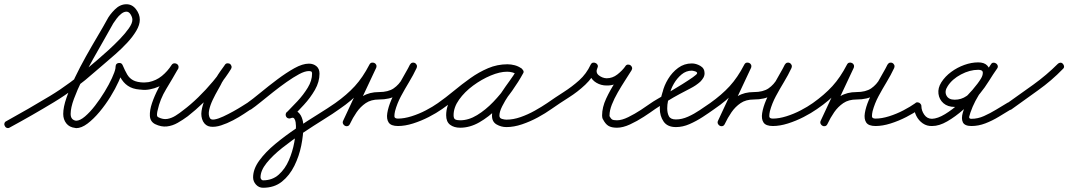

<svg xmlns="http://www.w3.org/2000/svg" viewBox="-37 -577 5035 905"><path d="M-14 17Q-18 11 -16 4Q-14 -3 -7 -6Q98 -64 197.5 -124Q297 -184 387 -265Q399 -275 422.5 -295Q446 -315 474 -340.5Q502 -366 527.5 -392.5Q553 -419 570 -443Q587 -467 587 -484Q587 -495 579 -508.5Q571 -522 559 -522Q547 -522 534.5 -512Q522 -502 512.5 -489Q503 -476 497 -467Q497 -467 497 -467Q497 -467 497 -467Q480 -436 455 -392.5Q430 -349 402.5 -300Q375 -251 351 -202Q327 -153 311.5 -111Q296 -69 296 -40Q296 -12 321 -8Q322 -8 322 -8Q340 -8 363.5 -28Q387 -48 411 -79Q435 -110 456 -144.5Q477 -179 490.5 -208.5Q504 -238 507 -254Q507 -255 507 -254Q507 -254 507 -254Q507 -261 508 -265Q509 -278 522 -280Q536 -282 541 -270Q552 -244 562.5 -226Q573 -208 591 -198.5Q609 -189 641 -188Q641 -188 641 -188Q641 -188 641 -188Q648 -188 653 -183Q658 -178 658 -171Q658 -164 653 -158.5Q648 -153 641 -154Q601 -154 577 -166Q553 -178 537.5 -201Q522 -224 509 -256Q506 -263 511.5 -267Q517 -271 524 -272Q531 -273 537 -270.5Q543 -268 542 -261Q542 -259 542 -256Q542 -253 541 -250Q541 -250 541 -250Q541 -250 541 -250Q538 -228 522.5 -193.5Q507 -159 483.5 -121Q460 -83 432 -49.5Q404 -16 375.5 5.5Q347 27 322 27Q319 27 317 26Q290 23 275.5 4.5Q261 -14 261 -40Q261 -72 276.5 -116.5Q292 -161 316 -211Q340 -261 368 -311Q396 -361 422.5 -405.5Q449 -450 467 -483Q467 -483 467 -483Q467 -483 467 -483Q479 -507 504 -532Q529 -557 559 -557Q586 -557 604 -533.5Q622 -510 622 -484Q622 -460 605.5 -432Q589 -404 563 -376Q537 -348 508 -322.5Q479 -297 453 -275Q427 -253 411 -239Q319 -157 217.5 -95.5Q116 -34 9 24Q3 28 -4 26Q-11 24 -14 17Z M614 -171Q614 -179 619 -184Q624 -189 631 -188Q640 -188 648 -188.5Q656 -189 664 -190Q699 -197 726 -219Q753 -241 772 -271Q777 -278 784 -278.5Q791 -279 796 -276Q802 -273 804 -266.5Q806 -260 802 -252Q776 -206 746.5 -157.5Q717 -109 706 -57Q704 -51 703 -39Q702 -27 710 -24Q732 -13 752 -16.5Q772 -20 791 -32Q810 -44 826 -57Q861 -83 897.5 -118.5Q934 -154 967 -193.5Q1000 -233 1022 -270Q1026 -277 1033 -277.5Q1040 -278 1046 -275Q1052 -271 1054 -264.5Q1056 -258 1051 -251Q1041 -236 1030.5 -221.5Q1020 -207 1011 -191Q1011 -191 1011 -192Q1011 -192 1011 -192Q1004 -177 991 -154.5Q978 -132 966 -107Q954 -82 949 -59Q944 -36 952 -21Q957 -11 974.5 -14Q992 -17 1015.5 -28Q1039 -39 1062.5 -52Q1086 -65 1104 -76.5Q1122 -88 1127 -91Q1133 -95 1140 -94Q1147 -93 1151 -87Q1155 -81 1154 -74Q1153 -67 1147 -63Q1135 -55 1112.5 -40Q1090 -25 1061.5 -10Q1033 5 1005 14Q977 23 954.5 20Q932 17 920 -5Q909 -27 913 -54Q917 -81 929 -109Q941 -137 955.5 -162.5Q970 -188 981 -208Q981 -208 981 -208Q981 -209 981 -209Q990 -225 1001 -240.5Q1012 -256 1023 -271Q1027 -278 1034 -278.5Q1041 -279 1047 -276Q1052 -272 1054 -265.5Q1056 -259 1052 -252Q1028 -213 994.5 -172Q961 -131 922.5 -94Q884 -57 848 -29Q825 -12 800.5 2Q776 16 749.5 19Q723 22 694 8Q671 -4 669.5 -30.5Q668 -57 679.5 -91Q691 -125 709 -159.5Q727 -194 744.5 -223.5Q762 -253 772 -270Q776 -277 783 -277.5Q790 -278 795 -275Q801 -271 803.5 -264.5Q806 -258 802 -251Q778 -216 745.5 -190Q713 -164 670 -156Q660 -154 650.5 -153.5Q641 -153 631 -154Q623 -154 618 -159Q613 -164 614 -171Z M1122 -66Q1118 -72 1119 -79Q1120 -86 1126 -90Q1153 -109 1190.5 -140Q1228 -171 1270 -202.5Q1312 -234 1350.5 -255.5Q1389 -277 1419 -277Q1440 -277 1454.5 -265Q1469 -253 1469 -230Q1469 -191 1447.5 -153.5Q1426 -116 1395.5 -83Q1365 -50 1339 -24Q1334 -19 1327 -19Q1320 -19 1315 -24Q1310 -29 1310 -36Q1310 -43 1315 -48Q1337 -70 1365 -100Q1393 -130 1413.5 -163.5Q1434 -197 1434 -230Q1434 -238 1430 -240Q1426 -242 1419 -242Q1400 -242 1373 -227.5Q1346 -213 1314 -190.5Q1282 -168 1250.5 -143Q1219 -118 1192 -96Q1165 -74 1146 -61Q1140 -57 1133 -58.5Q1126 -60 1122 -66ZM1334 -20Q1328 -17 1321 -19.5Q1314 -22 1311 -29Q1308 -35 1310.5 -42Q1313 -49 1320 -52Q1344 -63 1360.5 -53.5Q1377 -44 1385 -24Q1393 -4 1393 17Q1393 59 1383 109Q1373 159 1350.5 204.5Q1328 250 1292 279Q1256 308 1203 308Q1183 308 1169.5 293Q1156 278 1156 259Q1156 220 1185 180Q1214 140 1260.5 101.5Q1307 63 1360 27.5Q1413 -8 1461.5 -38Q1510 -68 1543 -91Q1543 -91 1543 -91Q1543 -91 1543 -91Q1549 -95 1556 -94Q1563 -93 1567 -87Q1571 -81 1570 -74Q1569 -67 1563 -63Q1534 -42 1488 -13.5Q1442 15 1390.5 49.5Q1339 84 1293.5 120Q1248 156 1219.5 191.5Q1191 227 1191 259Q1191 264 1194.5 268.5Q1198 273 1203 273Q1247 273 1277 246Q1307 219 1324.5 178.5Q1342 138 1350 94.5Q1358 51 1358 17Q1358 10 1356.5 -0.5Q1355 -11 1350 -18Q1345 -25 1334 -20Q1334 -20 1334 -20Q1334 -20 1334 -20Z M1563 -63Q1557 -58 1550 -59.5Q1543 -61 1539 -67Q1534 -73 1535.5 -80Q1537 -87 1543 -91Q1598 -130 1635.5 -171Q1673 -212 1704 -272Q1708 -280 1715 -281.5Q1722 -283 1728 -280Q1734 -277 1736.5 -271Q1739 -265 1736 -257Q1705 -191 1674 -125Q1643 -59 1612 7Q1608 15 1601.5 16.5Q1595 18 1589 15Q1583 13 1580 6.5Q1577 0 1581 -8Q1598 -43 1620 -74Q1642 -105 1673.5 -124Q1705 -143 1749 -143Q1793 -143 1818.5 -160.5Q1844 -178 1860.5 -207.5Q1877 -237 1896 -273Q1900 -280 1906.5 -281.5Q1913 -283 1919 -280Q1924 -277 1927 -271Q1930 -265 1927 -257Q1911 -223 1891 -190Q1871 -157 1853 -123.5Q1835 -90 1825 -53Q1822 -40 1822 -29Q1822 -18 1839 -18Q1868 -18 1903 -29Q1938 -40 1970.5 -57Q2003 -74 2027 -91Q2027 -91 2027 -91Q2027 -91 2027 -91Q2033 -95 2040 -94Q2047 -93 2051 -87Q2055 -81 2054 -74Q2053 -67 2047 -63Q2020 -44 1984 -25.5Q1948 -7 1910 5Q1872 17 1839 17Q1806 17 1795 0.5Q1784 -16 1788.5 -44Q1793 -72 1807 -105Q1821 -138 1839 -171Q1857 -204 1872.5 -230.5Q1888 -257 1895 -272Q1899 -279 1905.5 -280.5Q1912 -282 1918 -279Q1924 -276 1927 -270Q1930 -264 1926 -256Q1904 -215 1883.5 -181Q1863 -147 1832 -127.5Q1801 -108 1749 -108Q1712 -108 1687 -91Q1662 -74 1644 -48Q1626 -22 1612 8Q1608 16 1601 17.5Q1594 19 1589 16Q1583 13 1580 6.5Q1577 0 1580 -7Q1611 -74 1642 -140Q1673 -206 1704 -272Q1708 -280 1714.5 -281.5Q1721 -283 1727 -280Q1733 -277 1736 -270.5Q1739 -264 1736 -257Q1703 -192 1662.5 -147.5Q1622 -103 1563 -63Q1563 -63 1563 -63Q1563 -63 1563 -63Z M2047 -63Q2041 -58 2034 -59.5Q2027 -61 2023 -67Q2018 -73 2019.5 -80Q2021 -87 2027 -91Q2064 -117 2102 -148.5Q2140 -180 2180 -208.5Q2220 -237 2263.5 -255.5Q2307 -274 2355 -274Q2372 -274 2389 -269.5Q2406 -265 2420 -255Q2427 -250 2427.5 -243.5Q2428 -237 2425 -232Q2421 -226 2414.5 -224Q2408 -222 2401 -226Q2379 -239 2353 -239Q2319 -239 2276 -221Q2233 -203 2193 -173.5Q2153 -144 2127 -107.5Q2101 -71 2101 -34Q2101 -18 2109 -14Q2117 -10 2132 -10Q2172 -10 2212 -34.5Q2252 -59 2288 -96.5Q2324 -134 2352 -174.5Q2380 -215 2398 -246Q2402 -254 2409 -255Q2416 -256 2421 -253Q2427 -250 2430 -243.5Q2433 -237 2428 -230Q2418 -211 2399.5 -184.5Q2381 -158 2362 -130Q2343 -102 2330 -76Q2317 -50 2317 -32Q2317 -20 2329 -16.5Q2341 -13 2350 -13Q2382 -13 2416.5 -25Q2451 -37 2484 -55.5Q2517 -74 2542 -91Q2542 -91 2542 -91Q2542 -91 2542 -91Q2548 -95 2555 -94Q2562 -93 2566 -87Q2570 -81 2569 -74Q2568 -67 2562 -63Q2534 -43 2498 -23.5Q2462 -4 2423.5 9Q2385 22 2350 22Q2325 22 2303.5 9.5Q2282 -3 2282 -32Q2282 -57 2295 -85Q2308 -113 2327 -141.5Q2346 -170 2365.5 -196.5Q2385 -223 2398 -246Q2402 -254 2409 -255.5Q2416 -257 2421 -253Q2427 -250 2430 -243.5Q2433 -237 2428 -230Q2408 -193 2377 -149Q2346 -105 2306.5 -65.5Q2267 -26 2222.5 -0.5Q2178 25 2132 25Q2103 25 2084.5 11Q2066 -3 2066 -34Q2066 -79 2094.5 -121.5Q2123 -164 2167.5 -198.5Q2212 -233 2262 -253.5Q2312 -274 2353 -274Q2389 -274 2419 -256Q2426 -252 2426.5 -245Q2427 -238 2423 -232Q2420 -227 2413.5 -224.5Q2407 -222 2400 -227Q2390 -234 2378 -236.5Q2366 -239 2355 -239Q2311 -239 2270.5 -221Q2230 -203 2191.5 -175Q2153 -147 2117 -116.5Q2081 -86 2047 -63Q2047 -63 2047 -63Q2047 -63 2047 -63Z M2562 -63Q2556 -58 2549 -59.5Q2542 -61 2538 -67Q2533 -73 2534.5 -80Q2536 -87 2542 -91Q2579 -117 2619 -142.5Q2659 -168 2693 -198.5Q2727 -229 2747 -272Q2751 -280 2757.5 -281.5Q2764 -283 2770 -280Q2776 -278 2779.5 -271.5Q2783 -265 2779 -257Q2769 -235 2785.5 -222Q2802 -209 2822 -208Q2850 -208 2873 -226Q2896 -244 2911 -265Q2915 -272 2922 -272.5Q2929 -273 2934 -270Q2940 -266 2942 -259.5Q2944 -253 2940 -246Q2927 -225 2909.5 -198Q2892 -171 2875 -141.5Q2858 -112 2847 -84Q2836 -56 2836 -33Q2836 -31 2836 -30Q2836 -30 2836 -31Q2835 -31 2835 -31Q2842 -18 2848 -14Q2854 -10 2871 -10Q2894 -10 2924.5 -25Q2955 -40 2984 -59Q3013 -78 3031 -91Q3031 -91 3031 -91Q3031 -91 3031 -91Q3037 -95 3044 -94Q3051 -93 3055 -87Q3059 -81 3058 -74Q3057 -67 3051 -63Q3029 -47 2997.5 -26.5Q2966 -6 2932.5 9.5Q2899 25 2871 25Q2845 25 2830.5 16Q2816 7 2805 -15Q2805 -15 2804 -15Q2804 -15 2804 -16Q2801 -23 2801 -33Q2801 -71 2820 -112Q2839 -153 2865 -192.5Q2891 -232 2910 -264Q2914 -271 2921 -271.5Q2928 -272 2934 -269Q2939 -265 2941.5 -258.5Q2944 -252 2939 -245Q2919 -216 2888.5 -194.5Q2858 -173 2822 -174Q2796 -174 2774 -187Q2752 -200 2743.5 -222.5Q2735 -245 2747 -272Q2751 -280 2757.5 -281.5Q2764 -283 2770 -280Q2776 -277 2779.5 -271Q2783 -265 2779 -257Q2757 -211 2721.5 -177.5Q2686 -144 2644 -117.5Q2602 -91 2562 -63Q2562 -63 2562 -63Q2562 -63 2562 -63Z M3051 -63Q3045 -58 3038 -59.5Q3031 -61 3027 -67Q3022 -73 3023.5 -80Q3025 -87 3031 -91Q3039 -97 3063 -111Q3087 -125 3118.5 -143.5Q3150 -162 3179.5 -180.5Q3209 -199 3229 -213Q3249 -227 3249 -232Q3249 -238 3238.5 -241Q3228 -244 3224 -244Q3197 -244 3175.5 -226Q3154 -208 3139.5 -183Q3125 -158 3120 -134Q3120 -134 3120 -134Q3120 -133 3120 -133Q3115 -116 3111.5 -100Q3108 -84 3108 -66Q3108 -44 3116 -29Q3124 -14 3149 -14Q3177 -14 3206 -27Q3235 -40 3261.5 -58Q3288 -76 3310 -91Q3316 -95 3323 -94Q3330 -93 3334 -87Q3338 -81 3337 -74Q3336 -67 3330 -63Q3305 -45 3275 -25.5Q3245 -6 3213 8Q3181 22 3149 22Q3109 22 3091 -4Q3073 -30 3073 -66Q3073 -87 3076.5 -105.5Q3080 -124 3086 -143Q3086 -143 3086 -142Q3086 -142 3086 -142Q3093 -173 3112 -204.5Q3131 -236 3159.5 -257Q3188 -278 3224 -278Q3244 -278 3264 -266.5Q3284 -255 3284 -232Q3284 -220 3278 -210Q3272 -200 3264 -192Q3244 -174 3217.5 -160.5Q3191 -147 3167 -134Q3137 -118 3108 -100Q3079 -82 3051 -63Q3051 -63 3051 -63Q3051 -63 3051 -63Z M3330 -63Q3324 -58 3317 -59.5Q3310 -61 3306 -67Q3301 -73 3302.5 -80Q3304 -87 3310 -91Q3365 -130 3402.5 -171Q3440 -212 3471 -272Q3475 -280 3482 -281.5Q3489 -283 3495 -280Q3501 -277 3503.5 -271Q3506 -265 3503 -257Q3472 -191 3441 -125Q3410 -59 3379 7Q3375 15 3368.5 16.5Q3362 18 3356 15Q3350 13 3347 6.5Q3344 0 3348 -8Q3365 -43 3387 -74Q3409 -105 3440.5 -124Q3472 -143 3516 -143Q3560 -143 3585.5 -160.5Q3611 -178 3627.5 -207.5Q3644 -237 3663 -273Q3667 -280 3673.5 -281.5Q3680 -283 3686 -280Q3691 -277 3694 -271Q3697 -265 3694 -257Q3678 -223 3658 -190Q3638 -157 3620 -123.5Q3602 -90 3592 -53Q3589 -40 3589 -29Q3589 -18 3606 -18Q3635 -18 3670 -29Q3705 -40 3737.5 -57Q3770 -74 3794 -91Q3794 -91 3794 -91Q3794 -91 3794 -91Q3800 -95 3807 -94Q3814 -93 3818 -87Q3822 -81 3821 -74Q3820 -67 3814 -63Q3787 -44 3751 -25.5Q3715 -7 3677 5Q3639 17 3606 17Q3573 17 3562 0.5Q3551 -16 3555.5 -44Q3560 -72 3574 -105Q3588 -138 3606 -171Q3624 -204 3639.5 -230.5Q3655 -257 3662 -272Q3666 -279 3672.5 -280.5Q3679 -282 3685 -279Q3691 -276 3694 -270Q3697 -264 3693 -256Q3671 -215 3650.5 -181Q3630 -147 3599 -127.5Q3568 -108 3516 -108Q3479 -108 3454 -91Q3429 -74 3411 -48Q3393 -22 3379 8Q3375 16 3368 17.5Q3361 19 3356 16Q3350 13 3347 6.5Q3344 0 3347 -7Q3378 -74 3409 -140Q3440 -206 3471 -272Q3475 -280 3481.5 -281.5Q3488 -283 3494 -280Q3500 -277 3503 -270.5Q3506 -264 3503 -257Q3470 -192 3429.5 -147.5Q3389 -103 3330 -63Q3330 -63 3330 -63Q3330 -63 3330 -63Z M3814 -63Q3808 -58 3801 -59.5Q3794 -61 3790 -67Q3785 -73 3786.5 -80Q3788 -87 3794 -91Q3849 -130 3886.5 -171Q3924 -212 3955 -272Q3959 -280 3966 -281.5Q3973 -283 3979 -280Q3985 -277 3987.5 -271Q3990 -265 3987 -257Q3956 -191 3925 -125Q3894 -59 3863 7Q3859 15 3852.5 16.5Q3846 18 3840 15Q3834 13 3831 6.5Q3828 0 3832 -8Q3849 -43 3871 -74Q3893 -105 3924.5 -124Q3956 -143 4000 -143Q4044 -143 4069.5 -160.5Q4095 -178 4111.5 -207.5Q4128 -237 4147 -273Q4151 -280 4157.5 -281.5Q4164 -283 4170 -280Q4175 -277 4178 -271Q4181 -265 4178 -257Q4162 -223 4142 -190Q4122 -157 4104 -123.5Q4086 -90 4076 -53Q4073 -40 4073 -29Q4073 -18 4090 -18Q4119 -18 4154 -29Q4189 -40 4221.5 -57Q4254 -74 4278 -91Q4278 -91 4278 -91Q4278 -91 4278 -91Q4284 -95 4291 -94Q4298 -93 4302 -87Q4306 -81 4305 -74Q4304 -67 4298 -63Q4271 -44 4235 -25.5Q4199 -7 4161 5Q4123 17 4090 17Q4057 17 4046 0.5Q4035 -16 4039.5 -44Q4044 -72 4058 -105Q4072 -138 4090 -171Q4108 -204 4123.5 -230.5Q4139 -257 4146 -272Q4150 -279 4156.5 -280.5Q4163 -282 4169 -279Q4175 -276 4178 -270Q4181 -264 4177 -256Q4155 -215 4134.5 -181Q4114 -147 4083 -127.5Q4052 -108 4000 -108Q3963 -108 3938 -91Q3913 -74 3895 -48Q3877 -22 3863 8Q3859 16 3852 17.5Q3845 19 3840 16Q3834 13 3831 6.5Q3828 0 3831 -7Q3862 -74 3893 -140Q3924 -206 3955 -272Q3959 -280 3965.5 -281.5Q3972 -283 3978 -280Q3984 -277 3987 -270.5Q3990 -264 3987 -257Q3954 -192 3913.5 -147.5Q3873 -103 3814 -63Q3814 -63 3814 -63Q3814 -63 3814 -63Z M4288 -95V-94Q4295 -94 4300.5 -89Q4306 -84 4306 -77Q4306 -56 4319.5 -36.5Q4333 -17 4356 -17Q4383 -18 4417.5 -39Q4452 -60 4485.5 -90.5Q4519 -121 4546.5 -153Q4574 -185 4587 -207Q4596 -222 4595.5 -235Q4595 -248 4574 -248Q4534 -248 4492.5 -226Q4451 -204 4430 -171Q4414 -147 4424 -127Q4434 -107 4463 -107Q4494 -107 4519 -124.5Q4544 -142 4564 -168Q4584 -194 4601 -222.5Q4618 -251 4634 -274Q4639 -281 4645.5 -281.5Q4652 -282 4658 -278Q4663 -275 4665.5 -268.5Q4668 -262 4663 -254Q4630 -205 4593 -153.5Q4556 -102 4537 -46Q4534 -38 4531.5 -27.5Q4529 -17 4542 -17Q4572 -17 4601 -30Q4630 -43 4658 -60Q4686 -77 4711 -92Q4717 -96 4724 -94Q4731 -92 4735 -86Q4739 -80 4737 -73Q4735 -66 4729 -62Q4701 -45 4670.5 -26.5Q4640 -8 4607.5 4.5Q4575 17 4542 17Q4510 17 4501.5 -0.5Q4493 -18 4501.5 -47Q4510 -76 4528 -110Q4546 -144 4567.5 -177Q4589 -210 4607.5 -235.5Q4626 -261 4634 -274Q4638 -281 4645 -281.5Q4652 -282 4658 -278Q4663 -275 4665.5 -268Q4668 -261 4663 -254Q4644 -227 4624.5 -195.5Q4605 -164 4582 -136Q4559 -108 4530 -90.5Q4501 -73 4463 -73Q4430 -73 4410 -90.5Q4390 -108 4386.5 -135Q4383 -162 4400 -189Q4418 -217 4446.5 -238Q4475 -259 4508.5 -271Q4542 -283 4574 -283Q4602 -283 4616 -268.5Q4630 -254 4630 -232.5Q4630 -211 4617 -189Q4601 -162 4571 -127.5Q4541 -93 4503.5 -60Q4466 -27 4428 -5Q4390 17 4357 17Q4332 18 4312.5 4.5Q4293 -9 4282 -31Q4271 -53 4271 -77Q4271 -84 4276 -89.5Q4281 -95 4288 -95Z M4706 -66Q4702 -71 4703 -78.5Q4704 -86 4710 -90Q4771 -133 4833.5 -178Q4896 -223 4949 -276Q4954 -281 4961 -281.5Q4968 -282 4973 -276Q4978 -271 4978.5 -264Q4979 -257 4973 -252Q4920 -197 4856 -151.5Q4792 -106 4730 -61Q4724 -57 4717 -58.5Q4710 -60 4706 -66Z"/></svg>

Font: FRB American Cursive
Style: Italic
Weight: 400
Italic angle: -25°
Version: Version 2.0;Modular Font Editor K font №1